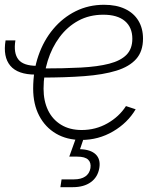

<svg xmlns="http://www.w3.org/2000/svg" viewBox="-23 -568 655 792"><path d="M123.5 -260.3Q50.3 -260.3 19.5 -296.9Q-11.2 -333.5 0 -401.4H40.5Q32.2 -349.1 52.7 -322.8Q73.2 -296.4 129.9 -296.4ZM312.5 9.3Q252.9 9.3 208.3 -16.8Q163.6 -43 138.7 -90.6Q113.8 -138.2 113.8 -202.6Q113.8 -275.9 135.5 -338.6Q157.2 -401.4 196.8 -448.5Q236.3 -495.6 289.6 -522Q342.8 -548.3 406.2 -548.3Q457 -548.3 492.9 -531.2Q528.8 -514.2 547.9 -482.7Q566.9 -451.2 566.9 -408.7Q566.9 -356.4 538.8 -324.7Q510.7 -293 456.8 -276.4Q402.8 -259.8 324.7 -253.9Q246.6 -248 146.5 -248L150.4 -285.6Q241.2 -285.6 310.5 -289.3Q379.9 -293 427.2 -305.2Q474.6 -317.4 498.8 -342Q522.9 -366.7 522.9 -408.2Q522.9 -455.1 492.2 -481.2Q461.4 -507.3 403.3 -507.3Q345.7 -507.3 300.3 -482.7Q254.9 -458 222.9 -415Q190.9 -372.1 173.8 -317.1Q156.7 -262.2 156.7 -202.1Q156.7 -151.9 175 -113.5Q193.4 -75.2 228.8 -53.5Q264.2 -31.7 314 -31.7Q371.6 -31.7 419.9 -59.1Q468.3 -86.4 496.6 -130.4L536.6 -117.2Q503.4 -61 443.4 -25.9Q383.3 9.3 312.5 9.3ZM226.1 204.1 231 171.9H282.2Q311.5 171.9 328.9 159.9Q346.2 147.9 350.1 125.5Q353.5 103 340.6 90.6Q327.6 78.1 295.4 78.1H262.7L295.9 -14.2H322.8L323.2 0L307.1 47.4Q351.1 48.8 371.8 68.8Q392.6 88.9 386.7 125Q380.4 162.6 351.8 183.3Q323.2 204.1 276.9 204.1Z"/></svg>

Font: Inter 18pt ExtraLight
Style: Italic
Weight: 250
Italic angle: -9.3988°
Designer: Rasmus Andersson
Foundry: rsms
Version: Version 4.001;git-66647c0bb